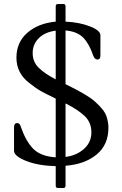

<svg xmlns="http://www.w3.org/2000/svg" viewBox="-20 -818 611 958"><path d="M258 108V11Q171 9 110.5 -15Q50 -39 50 -66V-183Q50 -204 66 -204Q79 -204 84 -185Q109 -113 146 -75.5Q183 -38 258 -33V-326Q212 -348 185 -363Q158 -378 126 -404Q62 -453 62 -530Q62 -607 116.5 -654.5Q171 -702 258 -710V-786Q258 -798 269 -798H296Q307 -798 307 -786V-710Q376 -707 428.5 -686.5Q481 -666 481 -642V-541Q481 -521 466.5 -521Q452 -521 445 -541Q425 -600 395 -630.5Q365 -661 307 -666V-398Q418 -344 453 -312Q501 -269 511 -238.5Q521 -208 521 -181Q521 -95 461.5 -46.5Q402 2 307 9V108Q307 120 296 120H269Q258 120 258 108ZM307 -302V-35Q362 -42 399 -75Q436 -108 436 -157.5Q436 -207 402.5 -239Q369 -271 307 -302ZM258 -422V-665Q204 -658 173.5 -627.5Q143 -597 143 -553.5Q143 -510 172.5 -480.5Q202 -451 258 -422Z"/></svg>

Font: Lustria
Style: Regular
Weight: 400
Designer: Matthew Desmond
Foundry: Matthew Desmond
Version: Version 001.001; ttfautohint (v1.6)